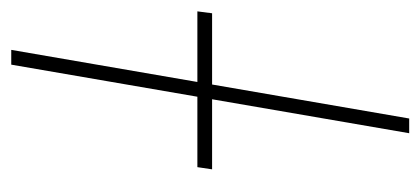

<svg xmlns="http://www.w3.org/2000/svg" viewBox="-224 -527 751 343"><g transform="rotate(-90 151.5 -355.5)"><path d="M111.3 0H85L207.5 -710.9H233.9ZM299.3 -352.1H20.5L24.4 -378.4H302.7Z"/></g></svg>

Font: Roboto Thin
Style: Italic
Weight: 250
Italic angle: -12°
Designer: Google
Version: Version 2.134; 2016